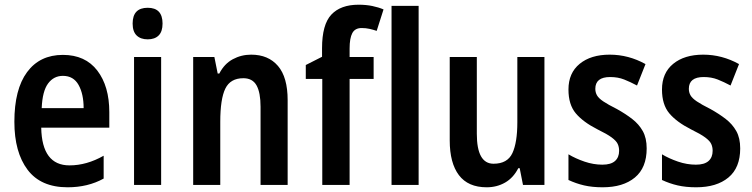

<svg xmlns="http://www.w3.org/2000/svg" viewBox="-20 -785 3192 815"><path d="M247 -552Q342 -552 393 -485.5Q444 -419 444 -309V-243H155Q158 -83 275 -83Q348 -83 420 -124V-27Q353 10 267 10Q153 10 97 -64.5Q41 -139 41 -268Q41 -406 95 -479Q149 -552 247 -552ZM247 -463Q208 -463 184 -430.5Q160 -398 157 -326H335Q335 -386 313.5 -424.5Q292 -463 247 -463Z M607 -752Q670 -752 670 -685Q670 -651 653.5 -634.5Q637 -618 607 -618Q577 -618 560 -634.5Q543 -651 543 -685Q543 -752 607 -752ZM664 -543V0H549V-543Z M1046 -553Q1119 -553 1160 -505Q1201 -457 1201 -360V0H1086V-332Q1086 -392 1069 -422.5Q1052 -453 1013 -453Q958 -453 936.5 -409Q915 -365 915 -268V0H800V-543H890L904 -473H911Q932 -514 968 -533.5Q1004 -553 1046 -553Z M1566 -450H1464V0H1348V-450H1278V-509L1347 -544V-580Q1347 -681 1386.5 -723Q1426 -765 1502 -765Q1534 -765 1560.5 -759.5Q1587 -754 1608 -745L1579 -654Q1564 -659 1548.5 -662.5Q1533 -666 1515 -666Q1487 -666 1475.5 -644.5Q1464 -623 1464 -579V-543H1566Z M1757 0H1642V-760H1757Z M2291 -543V0H2200L2186 -71H2180Q2159 -30 2124 -10Q2089 10 2046 10Q1967 10 1928 -41.5Q1889 -93 1889 -189V-543H2004V-217Q2004 -90 2075 -90Q2134 -90 2155 -135Q2176 -180 2176 -266V-543Z M2725 -155Q2725 -73 2675 -31.5Q2625 10 2538 10Q2494 10 2459.5 2Q2425 -6 2393 -21V-130Q2423 -112 2461 -99Q2499 -86 2537 -86Q2573 -86 2590.5 -101.5Q2608 -117 2608 -145Q2608 -161 2602 -174Q2596 -187 2576.5 -201.5Q2557 -216 2516 -236Q2455 -267 2424 -304Q2393 -341 2393 -405Q2393 -475 2440.5 -514Q2488 -553 2568 -553Q2648 -553 2720 -513L2684 -422Q2656 -437 2629.5 -447.5Q2603 -458 2570 -458Q2507 -458 2507 -408Q2507 -393 2514 -380.5Q2521 -368 2541 -354.5Q2561 -341 2599 -322Q2635 -302 2663.5 -280Q2692 -258 2708.5 -228.5Q2725 -199 2725 -155Z M3122 -155Q3122 -73 3072 -31.5Q3022 10 2935 10Q2891 10 2856.5 2Q2822 -6 2790 -21V-130Q2820 -112 2858 -99Q2896 -86 2934 -86Q2970 -86 2987.5 -101.5Q3005 -117 3005 -145Q3005 -161 2999 -174Q2993 -187 2973.5 -201.5Q2954 -216 2913 -236Q2852 -267 2821 -304Q2790 -341 2790 -405Q2790 -475 2837.5 -514Q2885 -553 2965 -553Q3045 -553 3117 -513L3081 -422Q3053 -437 3026.5 -447.5Q3000 -458 2967 -458Q2904 -458 2904 -408Q2904 -393 2911 -380.5Q2918 -368 2938 -354.5Q2958 -341 2996 -322Q3032 -302 3060.5 -280Q3089 -258 3105.5 -228.5Q3122 -199 3122 -155Z"/></svg>

Font: Noto Sans Gujarati Condensed SemiBold
Style: Regular
Weight: 600
Width: 3
Designer: Jelle Bosma - Monotype Design Team, Universal Thirst
Foundry: Monotype Imaging Inc.
Version: Version 2.106; ttfautohint (v1.8.4.7-5d5b)